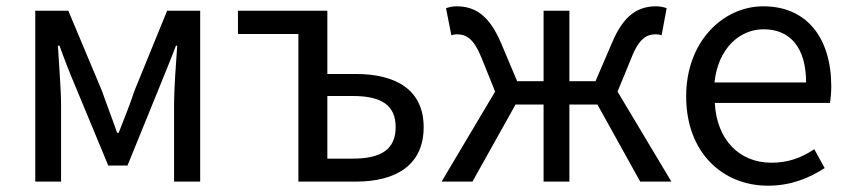

<svg xmlns="http://www.w3.org/2000/svg" viewBox="-20 -577 2703 610"><path d="M92 0H174V-245C174 -293 167 -376 164 -432H169C184 -390 202 -344 219 -304L324 -51H385L488 -304C504 -344 523 -389 539 -432H543C539 -376 533 -293 533 -245V0H616V-543H511L407 -288C392 -242 374 -199 357 -155H352C337 -199 320 -242 304 -288L197 -543H92Z M928 0H1110C1239 0 1326 -53 1326 -173C1326 -291 1239 -342 1110 -342H1020V-543H736V-469H928ZM1020 -73V-272H1101C1193 -272 1237 -242 1237 -173C1237 -104 1193 -73 1101 -73Z M1942 -286 1986 -393C2011 -457 2036 -468 2064 -468C2072 -468 2075 -467 2082 -465L2098 -551C2090 -554 2077 -557 2066 -557C2008 -557 1962 -531 1924 -440L1872 -319H1789V-543H1707V-319H1623L1572 -440C1533 -531 1488 -557 1429 -557C1418 -557 1406 -554 1397 -551L1414 -465C1421 -467 1424 -468 1431 -468C1460 -468 1484 -457 1510 -393L1553 -286L1383 0H1481L1618 -245H1707V0H1789V-245H1878L2014 0H2113Z M2420 13C2494 13 2552 -12 2600 -43L2567 -103C2527 -76 2484 -60 2431 -60C2328 -60 2257 -134 2251 -250H2617C2619 -263 2621 -282 2621 -302C2621 -457 2543 -557 2405 -557C2279 -557 2160 -447 2160 -271C2160 -92 2276 13 2420 13ZM2250 -315C2261 -422 2329 -484 2406 -484C2491 -484 2541 -425 2541 -315Z"/></svg>

Font: Source Han Sans KR Regular
Style: Regular
Weight: 400
Designer: Ryoko NISHIZUKA (kana & ideographs); Paul D. Hunt (Latin, Greek & Cyrillic); Wenlong ZHANG (bopomofo); Sandoll Communica
Foundry: Adobe Systems Incorporated
Version: Version 1.004;PS 1.004;hotconv 1.0.82;makeotf.lib2.5.63406